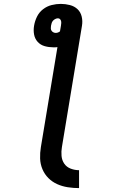

<svg xmlns="http://www.w3.org/2000/svg" viewBox="-20 -755 640 986"><path d="M386 211Q357 211 328 206.5Q299 202 273.5 190.5Q248 179 228.5 159.5Q209 140 198 114Q187 88 186 59Q185 30 190 0L275 -513Q269 -512 264 -512Q259 -512 254 -512Q231 -512 209.5 -518Q188 -524 173.5 -540Q159 -556 155 -578Q151 -600 155 -623Q159 -647 170 -669.5Q181 -692 201 -707.5Q221 -723 245 -729Q269 -735 292 -735Q316 -735 339 -729Q362 -723 378 -708Q394 -693 399.5 -670Q405 -647 401 -623L298 0Q294 23 296 45.5Q298 68 310 85.5Q322 103 343 111Q364 119 386 119ZM266 -586Q272 -586 277.5 -588Q283 -590 288 -594L293 -623Q294 -630 294.5 -636Q295 -642 293.5 -647.5Q292 -653 288 -657Q284 -661 277 -661Q271 -661 264 -657.5Q257 -654 252.5 -649Q248 -644 245.5 -637Q243 -630 242 -623Q241 -617 241 -610Q241 -603 244.5 -597.5Q248 -592 254 -589Q260 -586 266 -586Z"/></svg>

Font: Iosevka SS04 Semibold Extended
Style: Italic
Weight: 600
Width: 7
Italic angle: -9°
Monospace: yes
Designer: Belleve Invis
Foundry: Belleve Invis
Version: Version 19.0.0; ttfautohint (v1.8.4)